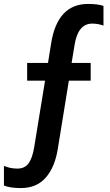

<svg xmlns="http://www.w3.org/2000/svg" viewBox="-64 -700 557 976"><path d="M42 256Q-13 256 -44 243V143Q-13 157 24.5 157Q62 157 81.5 130Q101 103 110 47L165 -290H74V-380H180L196 -480Q228 -680 384 -680Q433 -680 462 -670V-570Q434 -580 405 -580Q332 -580 315 -471L300 -380H397V-290H286L230 56Q215 150 168.5 203Q122 256 42 256Z"/></svg>

Font: Hind Colombo SemiBold
Style: Regular
Weight: 600
Designer: Jyotish Sonowal, Aditi Pimprikar
Foundry: Indian Type Foundry
Version: Version 1.000;PS 1.0;hotconv 1.0.86;makeotf.lib2.5.63406; tt